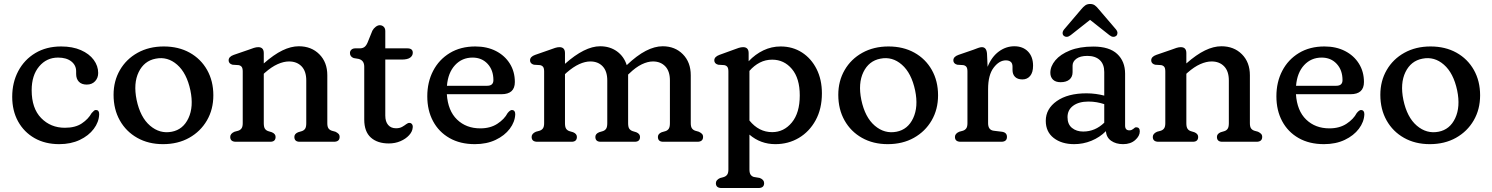

<svg xmlns="http://www.w3.org/2000/svg" viewBox="-20 -714 7516 967"><path d="M474.5 -346.5Q474.5 -321.5 458.8 -304.8Q443 -288 417 -288Q391 -288 377.2 -302.5Q363.5 -317 363.5 -341.5V-355Q363.5 -385.5 339 -404.8Q314.5 -424 272.5 -424Q214.5 -424 177 -379.2Q139.5 -334.5 139.5 -259.5Q139.5 -168.5 187.2 -119.5Q235 -70.5 307 -70.5Q359.5 -70.5 392.2 -92.5Q425 -114.5 441.5 -144.5Q449 -152.5 453.5 -156.5Q458 -160.5 464 -160Q480 -159.5 479.5 -138Q478 -99 452.2 -64.8Q426.5 -30.5 381.5 -9.2Q336.5 12 278.5 12Q207.5 12 154.2 -18.2Q101 -48.5 71.2 -102.2Q41.5 -156 41.5 -226.5Q41.5 -298.5 72 -356Q102.5 -413.5 158 -446.8Q213.5 -480 288 -480Q345.5 -480 387.5 -461.5Q429.5 -443 452 -412.5Q474.5 -382 474.5 -346.5Z M805 -480Q879 -480 935.2 -448.8Q991.5 -417.5 1023 -361.8Q1054.5 -306 1054.5 -234Q1054.5 -163 1022.2 -107.5Q990 -52 933 -20Q876 12 801 12Q727.5 12 671.2 -19.8Q615 -51.5 583.5 -107.5Q552 -163.5 552 -236.5Q552 -306 584 -361.2Q616 -416.5 673.2 -448.2Q730.5 -480 805 -480ZM845 -50.5Q902.5 -61.5 929.2 -119Q956 -176.5 939 -258.5Q920.5 -346 872.2 -388.2Q824 -430.5 764 -418.5Q706 -407.5 678.5 -351Q651 -294.5 668 -211Q686.5 -123 735.8 -81Q785 -39 845 -50.5Z M1308.5 -446.5V-394.5Q1359 -439 1402.2 -460Q1445.5 -481 1485 -481Q1548 -481 1588.2 -440.8Q1628.5 -400.5 1628.5 -335V-93.5Q1628.5 -75.5 1634.5 -67.2Q1640.5 -59 1651.5 -55.5L1669.5 -50.5Q1679.5 -45.5 1685 -39.8Q1690.5 -34 1690.5 -24.5Q1690.5 0 1661.5 0H1489.5Q1462.5 0 1462.5 -24.5Q1462.5 -40 1481.5 -48L1500 -53.5Q1511 -57 1516.8 -65.8Q1522.5 -74.5 1522.5 -93.5V-309Q1522.5 -355.5 1498.8 -380Q1475 -404.5 1435.5 -404.5Q1409 -404.5 1378.5 -391Q1348 -377.5 1314.5 -348L1308.5 -342.5V-93.5Q1308.5 -74.5 1314.2 -65.8Q1320 -57 1331 -53.5L1349 -48Q1368 -40 1368 -24.5Q1368 0 1341 0H1168.5Q1139.5 0 1139.5 -24.5Q1139.5 -41 1161 -50.5L1179.5 -55.5Q1190.5 -59 1196.5 -67.5Q1202.5 -76 1202.5 -93.5V-354Q1202.5 -370.5 1197.2 -377.2Q1192 -384 1182 -386L1151 -388Q1131.5 -393.5 1131.5 -410Q1131.5 -428.5 1157 -437.5L1232.5 -463.5Q1247 -469 1258.8 -472.8Q1270.5 -476.5 1280.5 -476.5Q1308.5 -476.5 1308.5 -446.5Z M1785.5 -417.5 1761.5 -421.5Q1742.5 -428.5 1742.5 -447Q1742.5 -457 1749.8 -463.8Q1757 -470.5 1769.5 -470.5H1792.5Q1805.5 -470.5 1814.8 -476.8Q1824 -483 1831 -499L1855.5 -559.5Q1862 -571.5 1872.5 -579.2Q1883 -587 1892.5 -587Q1904.5 -587 1912.5 -579.2Q1920.5 -571.5 1920.5 -557.5V-470.5H2031.5Q2059 -470.5 2059 -448.5Q2059 -433.5 2045.8 -423.8Q2032.5 -414 2002.5 -414H1920.5V-132Q1920.5 -101.5 1934.8 -84.8Q1949 -68 1974.5 -68Q1993 -68 2005.2 -75Q2017.5 -82 2026.2 -88.8Q2035 -95.5 2042.5 -95Q2050 -95 2055 -88.5Q2060 -82 2058.5 -71Q2057 -51 2040.2 -32.8Q2023.5 -14.5 1996.8 -3Q1970 8.5 1938.5 8.5Q1881 8.5 1847.8 -21.2Q1814.5 -51 1814.5 -112V-378Q1814.5 -410.5 1785.5 -417.5Z M2573 -301Q2573 -239.5 2505.5 -239.5H2230.5Q2236 -156 2282 -111.8Q2328 -67.5 2399 -67.5Q2450 -67.5 2485.2 -90.8Q2520.5 -114 2536.5 -144.5Q2549.5 -160.5 2559 -160Q2575 -159 2575 -138.5Q2573.5 -100 2547.5 -65.5Q2521.5 -31 2476.2 -9.5Q2431 12 2371.5 12Q2297.5 12 2243.8 -18.8Q2190 -49.5 2161 -103.8Q2132 -158 2132 -229Q2132 -300.5 2161.5 -357.2Q2191 -414 2245.5 -447Q2300 -480 2374 -480Q2433 -480 2477.8 -457Q2522.5 -434 2547.8 -393.5Q2573 -353 2573 -301ZM2360 -424Q2307 -424 2271.8 -386Q2236.5 -348 2231 -282H2433.5Q2465 -282 2465 -310.5Q2465 -361 2435.8 -392.5Q2406.5 -424 2360 -424Z M2825.5 -446.5V-392.5Q2925 -481 3002.5 -481Q3051.5 -481 3087 -455.5Q3122.5 -430 3136.5 -386Q3188 -435 3232.8 -458Q3277.5 -481 3317.5 -481Q3379.5 -481 3419.2 -440.8Q3459 -400.5 3459 -335V-93.5Q3459 -76 3465 -67.5Q3471 -59 3482 -55.5L3499.5 -50.5Q3510 -45.5 3515.5 -39.8Q3521 -34 3521 -24.5Q3521 0 3492 0H3320.5Q3293.5 0 3293.5 -24.5Q3293.5 -40 3312.5 -48L3331.5 -53.5Q3342.5 -57 3348.2 -65.8Q3354 -74.5 3354 -93.5V-309Q3354 -355.5 3330.5 -380Q3307 -404.5 3268.5 -404.5Q3242.5 -404.5 3212.2 -390Q3182 -375.5 3149 -343.5L3143.5 -338.5Q3143.5 -337 3143.5 -335V-93.5Q3143.5 -74.5 3149.2 -66Q3155 -57.5 3166.5 -53.5L3184.5 -48Q3203.5 -40 3203.5 -24.5Q3203.5 0 3176.5 0H3005.5Q2978.5 0 2978.5 -24.5Q2978.5 -40 2997.5 -48L3016 -53.5Q3027 -57 3032.8 -65.8Q3038.5 -74.5 3038.5 -93.5V-309Q3038.5 -355.5 3015.2 -380Q2992 -404.5 2953 -404.5Q2927 -404.5 2897.2 -391Q2867.5 -377.5 2833.5 -348L2825.5 -340.5V-93.5Q2825.5 -74.5 2831.2 -65.8Q2837 -57 2848 -53.5L2866.5 -48Q2885.5 -40 2885.5 -24.5Q2885.5 0 2858.5 0H2686.5Q2657.5 0 2657.5 -24.5Q2657.5 -41 2679 -50.5L2697.5 -55.5Q2708.5 -59 2714.5 -67.5Q2720.5 -76 2720.5 -93.5V-354Q2720.5 -370.5 2715.2 -377.2Q2710 -384 2700 -386L2669 -388Q2649.5 -393.5 2649.5 -410Q2649.5 -428.5 2675 -437.5L2749.5 -463.5Q2764 -469 2775.8 -472.8Q2787.5 -476.5 2797.5 -476.5Q2825.5 -476.5 2825.5 -446.5Z M3750.5 -446.5V-405.5Q3784 -441 3825 -460.5Q3866 -480 3911.5 -480Q3972 -480 4019 -449.8Q4066 -419.5 4092.8 -366.2Q4119.5 -313 4119.5 -244Q4119.5 -166 4088 -108.5Q4056.5 -51 4003.5 -19.5Q3950.5 12 3885 12Q3810.5 12 3754.5 -36V139.5Q3754.5 157 3760.5 165.8Q3766.5 174.5 3777.5 177.5L3807 182.5Q3828.5 191 3828.5 208.5Q3828.5 233 3799.5 233H3614.5Q3585.5 233 3585.5 208.5Q3585.5 192 3607 182.5L3625.5 177.5Q3636.5 174 3642.5 165.5Q3648.5 157 3648.5 139.5V-354Q3648.5 -370.5 3643.2 -377.2Q3638 -384 3628 -386L3597 -388Q3577.5 -393.5 3577.5 -410Q3577.5 -428 3603 -437.5L3674.5 -463.5Q3688.5 -469 3700.5 -472.8Q3712.5 -476.5 3722.5 -476.5Q3750.5 -476.5 3750.5 -446.5ZM3869 -413.5Q3835.5 -413.5 3806.8 -398.8Q3778 -384 3754.5 -357V-107Q3802 -48.5 3869 -48.5Q3928 -48.5 3968 -97Q4008 -145.5 4008 -233.5Q4008 -319.5 3968.5 -366.5Q3929 -413.5 3869 -413.5Z M4455 -480Q4529 -480 4585.2 -448.8Q4641.5 -417.5 4673 -361.8Q4704.5 -306 4704.5 -234Q4704.5 -163 4672.2 -107.5Q4640 -52 4583 -20Q4526 12 4451 12Q4377.5 12 4321.2 -19.8Q4265 -51.5 4233.5 -107.5Q4202 -163.5 4202 -236.5Q4202 -306 4234 -361.2Q4266 -416.5 4323.2 -448.2Q4380.5 -480 4455 -480ZM4495 -50.5Q4552.5 -61.5 4579.2 -119Q4606 -176.5 4589 -258.5Q4570.5 -346 4522.2 -388.2Q4474 -430.5 4414 -418.5Q4356 -407.5 4328.5 -351Q4301 -294.5 4318 -211Q4336.5 -123 4385.8 -81Q4435 -39 4495 -50.5Z M4951 -444 4954 -377.5Q4974.5 -428 5010.5 -454.5Q5046.5 -481 5088.5 -481Q5131.5 -481 5157.2 -454.8Q5183 -428.5 5183 -383Q5183 -349 5168.2 -331.5Q5153.5 -314 5129.5 -314Q5105 -314 5092.2 -326.8Q5079.5 -339.5 5079.5 -361.5V-378Q5079.5 -395.5 5070.2 -402.8Q5061 -410 5046 -410Q5012.5 -410 4984.5 -373.2Q4956.5 -336.5 4956.5 -265V-93.5Q4956.5 -59 4985 -55.5L5026 -50.5Q5051.5 -47 5051.5 -24.5Q5051.5 0 5022.5 0H4818.5Q4789.5 0 4789.5 -24.5Q4789.5 -41 4811 -50.5L4829.5 -55.5Q4840.5 -59 4846.5 -67.5Q4852.5 -76 4852.5 -93.5V-354Q4852.5 -370.5 4847.2 -377.2Q4842 -384 4832 -386L4801 -388Q4781.5 -393.5 4781.5 -410Q4781.5 -428.5 4807 -437.5L4882.5 -463.5Q4895.5 -468.5 4906.5 -472.5Q4917.5 -476.5 4925 -476.5Q4948.5 -476.5 4951 -444Z M5247 -105.5Q5247 -166 5302.5 -205Q5358 -244 5452 -244Q5476 -244 5499.2 -240.8Q5522.5 -237.5 5541.5 -232.5V-351.5Q5541.5 -390.5 5519 -411.5Q5496.5 -432.5 5456.5 -432.5Q5420.5 -432.5 5401.2 -418.2Q5382 -404 5382 -383.5V-350.5Q5382 -326.5 5366 -313.2Q5350 -300 5321.5 -300Q5296.5 -300 5283.2 -313Q5270 -326 5270 -347.5Q5270 -380 5295.2 -410.2Q5320.5 -440.5 5369 -460Q5417.5 -479.5 5486.5 -479.5Q5567 -479.5 5606.8 -442.2Q5646.5 -405 5646.5 -343V-81.5Q5646.5 -57.5 5668 -57.5Q5675.5 -57.5 5680 -60Q5684.5 -62.5 5688 -65Q5691.5 -68 5694.8 -70.5Q5698 -73 5702 -73Q5720.5 -73 5720.5 -52.5Q5720.5 -29 5697.2 -8.5Q5674 12 5636.5 12Q5600.5 12 5576.2 -5Q5552 -22 5550 -53.5Q5518.5 -22 5476.8 -5Q5435 12 5390 12Q5327 12 5287 -19Q5247 -50 5247 -105.5ZM5356.5 -124Q5356.5 -88 5379 -69.8Q5401.5 -51.5 5435.5 -51.5Q5495.5 -51.5 5541.5 -96V-189.5Q5523.5 -195.5 5503.8 -199Q5484 -202.5 5462 -202.5Q5413.5 -202.5 5385 -181.5Q5356.5 -160.5 5356.5 -124ZM5372.5 -537Q5352.5 -521.5 5337.5 -534Q5332 -538.5 5331.8 -547.2Q5331.5 -556 5339.5 -566L5425 -666.5Q5436 -680 5446 -687Q5456 -694 5470.5 -694Q5484.5 -694 5494.2 -687Q5504 -680 5514.5 -666.5L5600.5 -566Q5608.5 -556 5608 -547.2Q5607.5 -538.5 5602.5 -534Q5587 -521.5 5567.5 -537L5470 -614Z M5955 -446.5V-394.5Q6005.5 -439 6048.8 -460Q6092 -481 6131.5 -481Q6194.5 -481 6234.8 -440.8Q6275 -400.5 6275 -335V-93.5Q6275 -75.5 6281 -67.2Q6287 -59 6298 -55.5L6316 -50.5Q6326 -45.5 6331.5 -39.8Q6337 -34 6337 -24.5Q6337 0 6308 0H6136Q6109 0 6109 -24.5Q6109 -40 6128 -48L6146.5 -53.5Q6157.5 -57 6163.2 -65.8Q6169 -74.5 6169 -93.5V-309Q6169 -355.5 6145.2 -380Q6121.5 -404.5 6082 -404.5Q6055.5 -404.5 6025 -391Q5994.5 -377.5 5961 -348L5955 -342.5V-93.5Q5955 -74.5 5960.8 -65.8Q5966.5 -57 5977.5 -53.5L5995.5 -48Q6014.5 -40 6014.5 -24.5Q6014.5 0 5987.5 0H5815Q5786 0 5786 -24.5Q5786 -41 5807.5 -50.5L5826 -55.5Q5837 -59 5843 -67.5Q5849 -76 5849 -93.5V-354Q5849 -370.5 5843.8 -377.2Q5838.5 -384 5828.5 -386L5797.5 -388Q5778 -393.5 5778 -410Q5778 -428.5 5803.5 -437.5L5879 -463.5Q5893.5 -469 5905.2 -472.8Q5917 -476.5 5927 -476.5Q5955 -476.5 5955 -446.5Z M6849.5 -301Q6849.5 -239.5 6782 -239.5H6507Q6512.5 -156 6558.5 -111.8Q6604.5 -67.5 6675.5 -67.5Q6726.5 -67.5 6761.8 -90.8Q6797 -114 6813 -144.5Q6826 -160.5 6835.5 -160Q6851.5 -159 6851.5 -138.5Q6850 -100 6824 -65.5Q6798 -31 6752.8 -9.5Q6707.5 12 6648 12Q6574 12 6520.2 -18.8Q6466.5 -49.5 6437.5 -103.8Q6408.5 -158 6408.5 -229Q6408.5 -300.5 6438 -357.2Q6467.5 -414 6522 -447Q6576.5 -480 6650.5 -480Q6709.5 -480 6754.2 -457Q6799 -434 6824.2 -393.5Q6849.5 -353 6849.5 -301ZM6636.5 -424Q6583.5 -424 6548.2 -386Q6513 -348 6507.5 -282H6710Q6741.5 -282 6741.5 -310.5Q6741.5 -361 6712.2 -392.5Q6683 -424 6636.5 -424Z M7185 -480Q7259 -480 7315.2 -448.8Q7371.5 -417.5 7403 -361.8Q7434.5 -306 7434.5 -234Q7434.5 -163 7402.2 -107.5Q7370 -52 7313 -20Q7256 12 7181 12Q7107.5 12 7051.2 -19.8Q6995 -51.5 6963.5 -107.5Q6932 -163.5 6932 -236.5Q6932 -306 6964 -361.2Q6996 -416.5 7053.2 -448.2Q7110.5 -480 7185 -480ZM7225 -50.5Q7282.5 -61.5 7309.2 -119Q7336 -176.5 7319 -258.5Q7300.5 -346 7252.2 -388.2Q7204 -430.5 7144 -418.5Q7086 -407.5 7058.5 -351Q7031 -294.5 7048 -211Q7066.5 -123 7115.8 -81Q7165 -39 7225 -50.5Z"/></svg>

Font: Fraunces 9pt SuperSoft
Style: Regular
Weight: 400
Version: Version 1.000;[b76b70a41]